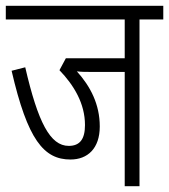

<svg xmlns="http://www.w3.org/2000/svg" viewBox="-20 -642 583 662"><path d="M461 -575H543V-622H0V-575H410V-441H207L185 -400C235 -348 273 -285 273 -211C273 -163 256 -139 217 -139C153 -139 111 -220 67 -410L20 -398C75 -160 131 -92 223 -92C282 -92 324 -130 324 -206C324 -282 292 -344 245 -396C260 -394 277 -394 294 -394H410V0H461Z"/></svg>

Font: Noto Sans Devanagari UI ExtraCondensed Light
Style: Regular
Weight: 300
Width: 2
Designer: Jelle Bosma - Monotype Design Team
Foundry: Monotype Imaging Inc.
Version: Version 2.004